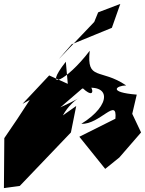

<svg xmlns="http://www.w3.org/2000/svg" viewBox="-20 -870 740 980"><path d="M402 -420C493 -334 439 -500 390 -416C550 -451 551 -334 395 -238C489 -233 580 -378 569 -264L385 -172L517 -8L589 -66L700 -194L655 -289L678 -387C529 -399 573 -433 624 -434C493 -523 421 -455 438 -611C318 -453 194 -400 316 -555L326 -442L231 -485L95 -340L132 -360C90 -294 46 -229 2 -165L0 90L81 79L342 -194L369 -329L301 -281C354 -380 458 -399 288 -322ZM461 -758 279 -567 346 -644 551 -728 594 -850 481 -807Z"/></svg>

Font: Asimov Silicon
Style: Regular
Weight: 400
Designer: Google
Version: Version 2.000980; 2014